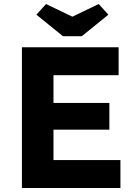

<svg xmlns="http://www.w3.org/2000/svg" viewBox="-20 -935 680 955"><path d="M89 0V-700H570V-561H246V-423H524V-290H246V-139H579V0ZM293 -755 161 -862 209 -915 340 -852 471 -915 519 -862 387 -755Z"/></svg>

Font: Readex Pro bold
Style: Bold
Weight: 700
Designer: Bonnie Shaver-Troup, Thomas Jockin
Foundry: Lexend
Version: Version 1.200; ttfautohint (v1.8.3)